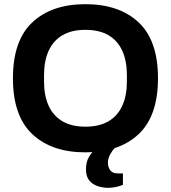

<svg xmlns="http://www.w3.org/2000/svg" viewBox="-20 -718 818 920"><path d="M389 12Q228 12 135 -75Q42 -162 42 -343Q42 -524 135 -611Q228 -698 389 -698Q551 -698 644 -611Q737 -524 737 -343Q737 -162 644 -75Q551 12 389 12ZM389 -111Q456 -111 500 -137Q544 -163 566 -211.5Q588 -260 588 -328V-358Q588 -426 566 -474.5Q544 -523 500 -549Q456 -575 389 -575Q323 -575 279 -549Q235 -523 213 -474.5Q191 -426 191 -358V-328Q191 -260 213 -211.5Q235 -163 279 -137Q323 -111 389 -111ZM498 182Q473 182 448.5 174Q424 166 408 147Q392 128 392 94Q392 56 407.5 32Q423 8 443 -12H529V-8Q519 2 508 21.5Q497 41 497 62Q497 82 508 97.5Q519 113 545 113H569V168Q550 175 533 178.5Q516 182 498 182Z"/></svg>

Font: Archivo VF Beta
Style: Regular
Weight: 400
Designer: Hector Gatti
Foundry: Omnibus-Type
Version: Version 1.002